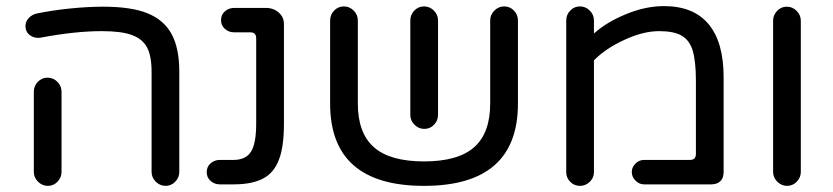

<svg xmlns="http://www.w3.org/2000/svg" viewBox="-20 -603 2728 629"><path d="M476.6 -40V-368.2Q476.6 -420.9 460.9 -449.2Q445.3 -476.6 410.6 -488.8Q376 -501 313.5 -501Q225.6 -501 112.3 -479.5Q93.8 -476.6 78.6 -487.3Q63.5 -498 63.5 -517.6Q63.5 -532.2 73.7 -543.5Q84 -554.7 99.6 -558.6Q151.4 -569.3 210 -575.2Q268.6 -581.1 317.4 -581.1Q410.2 -581.1 462.9 -559.6Q516.6 -538.1 542 -491.7Q567.4 -445.3 567.4 -368.2V-40Q567.4 -21.5 554.2 -7.8Q541 5.9 522.5 5.9Q503.9 5.9 490.2 -7.8Q476.6 -21.5 476.6 -40ZM90.8 -40V-302.7Q90.8 -321.3 104 -335Q117.2 -348.6 135.7 -348.6Q154.3 -348.6 168 -335Q181.6 -321.3 181.6 -302.7V-40Q181.6 -21.5 168.5 -7.8Q155.3 5.9 136.7 5.9Q118.2 5.9 104.5 -7.8Q90.8 -21.5 90.8 -40Z M657.2 -39.1Q657.2 -56.6 669.9 -67.9Q682.6 -79.1 700.2 -79.1H745.1Q785.2 -79.1 802.2 -106Q819.3 -132.8 819.3 -198.2V-477.5Q819.3 -497.1 799.8 -497.1H747.1Q729.5 -497.1 716.8 -508.3Q704.1 -519.5 704.1 -537.1Q704.1 -554.7 716.8 -565.9Q729.5 -577.1 747.1 -577.1H850.6Q876 -577.1 893.1 -562Q910.2 -546.9 910.2 -524.4V-198.2Q910.2 -123 894.5 -82Q878.9 -38.1 842.8 -18.6Q806.6 1 745.1 1H700.2Q682.6 1 669.9 -10.3Q657.2 -21.5 657.2 -39.1Z M1676.8 -536.1V-263.7Q1676.8 5.9 1369.1 5.9Q1061.5 5.9 1061.5 -263.7V-536.1Q1061.5 -554.7 1074.7 -568.4Q1087.9 -582 1106.4 -582Q1125 -582 1138.7 -568.4Q1152.3 -554.7 1152.3 -536.1V-263.7Q1152.3 -167 1205.1 -120.6Q1257.8 -74.2 1369.1 -74.2Q1480.5 -74.2 1533.2 -120.6Q1585.9 -167 1585.9 -263.7V-536.1Q1585.9 -554.7 1599.6 -568.4Q1613.3 -582 1631.8 -582Q1650.4 -582 1663.6 -568.4Q1676.8 -554.7 1676.8 -536.1ZM1324.2 -226.6V-536.1Q1324.2 -554.7 1337.4 -568.4Q1350.6 -582 1369.1 -582Q1387.7 -582 1401.4 -568.4Q1415 -554.7 1415 -536.1V-226.6Q1415 -208 1401.9 -194.3Q1388.7 -180.7 1370.1 -180.7Q1351.6 -180.7 1337.9 -194.3Q1324.2 -208 1324.2 -226.6Z M1835 -39.1V-536.1Q1835 -554.7 1848.1 -568.4Q1861.3 -582 1879.9 -582Q1898.4 -582 1912.1 -568.4Q1925.8 -554.7 1925.8 -536.1V-493.2Q1966.8 -530.3 2030.8 -556.6Q2094.7 -583 2155.3 -583Q2252 -583 2301.3 -523.9Q2350.6 -464.8 2350.6 -350.6V-39.1Q2350.6 -19.5 2339.8 -9.3Q2329.1 1 2309.6 1H2089.8Q2074.2 1 2062 -11.2Q2049.8 -23.4 2049.8 -39.1Q2049.8 -55.7 2062 -67.4Q2074.2 -79.1 2089.8 -79.1H2240.2Q2259.8 -79.1 2259.8 -98.6V-340.8Q2259.8 -401.4 2249 -438.5Q2238.3 -471.7 2212.9 -486.3Q2187.5 -501 2139.6 -501Q2086.9 -501 2024.9 -472.2Q1962.9 -443.4 1925.8 -405.3V-39.1Q1925.8 -20.5 1912.1 -7.3Q1898.4 5.9 1879.9 5.9Q1861.3 5.9 1848.1 -7.3Q1835 -20.5 1835 -39.1Z M2512.7 -40V-535.2Q2512.7 -553.7 2525.9 -567.4Q2539.1 -581.1 2557.6 -581.1Q2576.2 -581.1 2589.8 -567.4Q2603.5 -553.7 2603.5 -535.2V-40Q2603.5 -21.5 2590.3 -7.8Q2577.1 5.9 2558.6 5.9Q2540 5.9 2526.4 -7.8Q2512.7 -21.5 2512.7 -40Z"/></svg>

Font: FakePearl
Style: Regular
Weight: 400
Version: Version 1.2